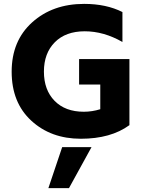

<svg xmlns="http://www.w3.org/2000/svg" viewBox="-20 -706 746 988"><path d="M335 262H229L300 51H451ZM646 -62Q550 8 396 8Q242 8 141 -85Q40 -178 40 -337Q40 -496 145.5 -591Q251 -686 413 -686Q527 -686 610 -644V-490Q514 -545 416 -545Q318 -545 262 -488.5Q206 -432 206 -337.5Q206 -243 261 -187Q316 -131 411 -131Q454 -131 496 -144V-271H387V-402H646Z"/></svg>

Font: Hind Vadodara
Style: Bold
Weight: 700
Designer: Hitesh Malaviya
Foundry: Indian Type Foundry
Version: Version 0.702;PS 1.0;hotconv 1.0.81;makeotf.lib2.5.63406